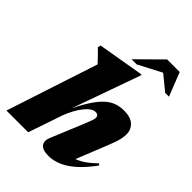

<svg xmlns="http://www.w3.org/2000/svg" viewBox="-283 -1040 1177 1177"><g transform="rotate(45 306.0 -451.5)"><path d="M244 -221 169 0H-19.5L175.5 -595Q166.5 -605 154.8 -617.2Q143 -629.5 129.8 -643.2Q116.5 -657 102 -671L107 -690L399.5 -740H412.5L237 -246L232.5 -249.5Q270.5 -331 303 -382.5Q335.5 -434 365.5 -461.5Q395.5 -489 426 -499.5Q456.5 -510 490 -510Q549.5 -510 577 -483.2Q604.5 -456.5 604.5 -417.5Q604.5 -398 598.8 -371.5Q593 -345 573.5 -297L471.5 -42.5L418 -79Q443.5 -78 470.8 -83.2Q498 -88.5 532 -108.8Q566 -129 611 -172.5L620.5 -163.5Q574.5 -100 530 -60.5Q485.5 -21 442.8 -3Q400 15 359 15Q307.5 15 289.8 -7.8Q272 -30.5 286.5 -66.5L372.5 -274Q389.5 -316 394.8 -331.8Q400 -347.5 400 -355.5Q400 -368 393 -374.2Q386 -380.5 373.5 -380.5Q358 -380.5 341 -369Q324 -357.5 306.8 -336Q289.5 -314.5 273.2 -285.2Q257 -256 244 -221ZM300.5 -764.5 455.5 -918H564.5L625 -764.5H592L476 -859.5H527L345 -764.5Z"/></g></svg>

Font: Newsreader 60pt ExtraBold
Style: Italic
Weight: 800
Italic angle: -17°
Designer: Hugues Gentile
Foundry: Production Type
Version: Version 1.003